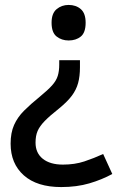

<svg xmlns="http://www.w3.org/2000/svg" viewBox="-20 -569 487 778"><path d="M304 -296Q304 -260 296.5 -232.5Q289 -205 271 -181Q253 -157 220 -130Q182 -100 161.5 -79Q141 -58 132.5 -38.5Q124 -19 124 9Q124 51 153.5 74.5Q183 98 235 98Q283 98 322 85Q361 72 398 55L435 136Q393 159 342 174Q291 189 228 189Q130 189 76.5 141.5Q23 94 23 13Q23 -31 37 -62.5Q51 -94 77.5 -120.5Q104 -147 141 -177Q174 -204 191 -223Q208 -242 214 -261.5Q220 -281 220 -307V-325H304ZM327 -477Q327 -437 307.5 -421Q288 -405 258 -405Q230 -405 209.5 -421Q189 -437 189 -477Q189 -515 209.5 -532Q230 -549 258 -549Q288 -549 307.5 -532Q327 -515 327 -477Z"/></svg>

Font: Noto Sans Symbols Medium
Style: Regular
Weight: 500
Version: Version 2.002